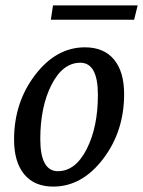

<svg xmlns="http://www.w3.org/2000/svg" viewBox="-20 -679 529 710"><path d="M294 -504Q364 -504 401.5 -459Q439 -414 439 -331Q439 -193 361 -91Q283 11 177 11Q107 11 69.5 -34.5Q32 -80 32 -163Q32 -300 110 -402Q188 -504 294 -504ZM342 -328Q342 -447 277 -447Q212 -447 170.5 -365.5Q129 -284 129 -165Q129 -46 194 -46Q259 -46 300.5 -127.5Q342 -209 342 -328ZM476 -606H168L176 -659H489Z"/></svg>

Font: Andada
Style: Italic
Weight: 400
Italic angle: -8.29999°
Designer: Carolina Giovagnoli
Foundry: Carolina Giovagnoli
Version: Version 1.003